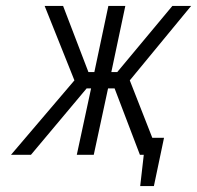

<svg xmlns="http://www.w3.org/2000/svg" viewBox="-20 -520 662 645"><path d="M463 -57 451 0H463L451 105H497L531 -57ZM622 -500H559L374 -278H354L401 -500H344L297 -278H277L192 -500H130L230 -250L17 0H84L271 -223H286L238 0H295L343 -223H365L450 0H514L416 -250Z"/></svg>

Font: Advent Pro
Style: Italic
Weight: 400
Italic angle: -12°
Designer: VivaRado, Andreas Kalpakidis
Foundry: VivaRado, Andreas Kalpakidis
Version: Version 3.000